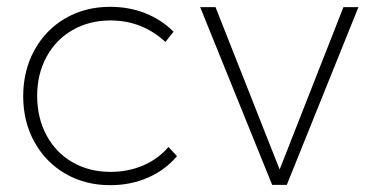

<svg xmlns="http://www.w3.org/2000/svg" viewBox="-20 -542 1071 563"><path d="M304 -482Q242 -482 193 -454Q144 -426 116.5 -375.5Q89 -325 89 -261Q89 -196 116.5 -145Q144 -94 193 -66Q242 -38 304 -38Q356 -38 400 -57Q444 -76 474 -111L499 -84Q464 -43 413.5 -21Q363 1 303 1Q230 1 172 -32.5Q114 -66 81 -125.5Q48 -185 48 -260Q48 -335 81 -395Q114 -455 172 -488.5Q230 -522 303 -522Q359 -522 406.5 -503Q454 -484 489 -449L465 -419Q397 -482 304 -482Z M567 -521H612L800 -45L987 -521H1031L821 0H778Z"/></svg>

Font: Gontserrat ExtraLight
Style: Regular
Weight: 275
Designer: Julieta Ulanovsky
Foundry: Julieta Ulanovsky
Version: Version 6.001